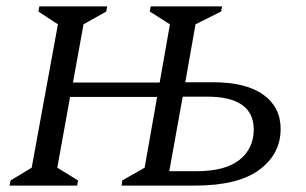

<svg xmlns="http://www.w3.org/2000/svg" viewBox="-20 -580 957 600"><path d="M10 0 13 -16 79 -56 161 -504 100 -544 103 -560H315L312 -544L241 -504L208 -322H479L511 -504L448 -544L451 -560H674L671 -544L591 -504L559 -323H644Q749 -323 803 -284Q857 -245 857 -177Q857 -99 790.5 -49.5Q724 0 589 0H360L362 -16L432 -56L471 -277H199L159 -56L224 -16L221 0ZM509 -45H594Q684 -45 728.5 -80.5Q773 -116 773 -176Q772 -278 627 -278H551Z"/></svg>

Font: Spectral SC
Style: Italic
Weight: 400
Italic angle: -10°
Designer: Jean-Baptiste Levee
Foundry: Production Type
Version: Version 2.001